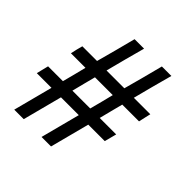

<svg xmlns="http://www.w3.org/2000/svg" viewBox="-172 -779 915 915"><g transform="rotate(45 285.5 -321.5)"><path d="M240 0Q253 -51 266 -99.5Q279 -148 292 -199H172Q159 -148 146 -99.5Q133 -51 120 0H56Q69 -51 82 -99.5Q95 -148 108 -199H9L24 -260H124Q132 -291 140 -321Q148 -351 155 -381H57Q60 -397 64 -412.5Q68 -428 72 -443H171Q185 -493 198 -543Q211 -593 224 -643H288Q274 -593 261 -543Q248 -493 235 -443H355Q369 -493 382 -543Q395 -593 408 -643H472Q458 -593 445 -543Q432 -493 419 -443H530Q527 -428 523 -412.5Q519 -397 516 -381H403Q395 -351 387.5 -321Q380 -291 372 -260H483L467 -199H356Q343 -148 330 -99.5Q317 -51 304 0ZM219 -381Q211 -351 203.5 -321Q196 -291 188 -260H308Q316 -291 324 -321Q332 -351 339 -381Z"/></g></svg>

Font: Josefin Slab SemiBold
Style: Italic
Weight: 600
Italic angle: -12°
Designer: Santiago Orozco
Foundry: Typemade
Version: Version 2.000